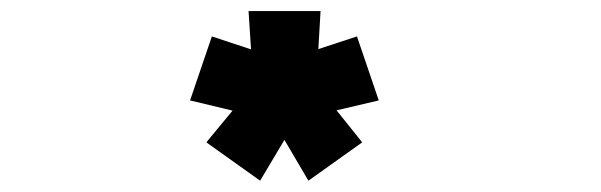

<svg xmlns="http://www.w3.org/2000/svg" viewBox="-20 -820 1090 348"><path d="M451.5 -492.5 354 -562 401.5 -619.5 324.5 -638 364 -754 435 -730.5 430.5 -800H561L557 -731L627 -754L666.5 -638L590 -620L636.5 -562L539 -492.5L495.5 -566.5Z"/></svg>

Font: League Mono Extended ExtraBold
Style: Regular
Weight: 800
Width: 9
Designer: Tyler Finck
Foundry: The League of Moveable Type / Tyler Finck
Version: Version 2.210